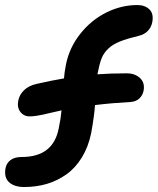

<svg xmlns="http://www.w3.org/2000/svg" viewBox="-23 -730 626 762"><path d="M73.2 12.2Q33.7 12.2 12.9 -6.8Q-7.8 -25.9 -1 -63Q2.9 -82.5 18.8 -94.7Q34.7 -106.9 63 -106.9Q188 -106.9 210 -220.2Q218.3 -258.8 221.2 -292Q205.1 -288.6 181.6 -283Q158.2 -277.3 146.7 -274.9Q135.3 -272.5 120.8 -270.3Q106.4 -268.1 95.2 -268.1Q71.3 -268.1 57.6 -286.1Q43.9 -304.2 49.8 -332Q54.7 -355 73 -372.6Q91.3 -390.1 122.1 -397Q181.6 -410.6 231 -418.9Q231.9 -438 238.8 -474.1Q252.4 -541.5 295.7 -595.9Q338.9 -650.4 398.7 -680.2Q458.5 -710 522 -710Q552.2 -710 570.1 -692.6Q587.9 -675.3 581.1 -641.1Q577.1 -621.1 563.2 -606.9Q549.3 -592.8 527.8 -587.9Q481.4 -576.7 453.1 -565.4Q424.8 -554.2 407.2 -537.4Q389.6 -520.5 381.6 -501.7Q373.5 -482.9 367.2 -451.2Q366.7 -449.7 365.5 -444.1Q364.3 -438.5 363.8 -435.1Q416 -439 480 -439Q512.7 -439 532.7 -420.2Q552.7 -401.4 546.9 -370.1Q543 -351.1 529.8 -338.9Q516.6 -326.7 495.1 -325.2Q422.4 -321.3 354 -313Q351.6 -272.9 338.9 -202.1Q327.6 -147 302 -105.2Q276.4 -63.5 240.7 -38.1Q205.1 -12.7 163.1 -0.2Q121.1 12.2 73.2 12.2Z"/></svg>

Font: Shantell Sans Irregular
Style: Italic
Weight: 600
Italic angle: -11.31°
Designer: Stephen Nixon, Anya Danilova, Shantell Martin
Foundry: Arrow Type
Version: Version 1.006;[9816181b4]